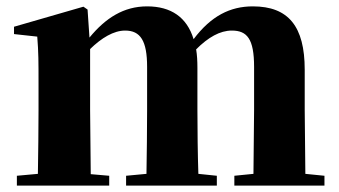

<svg xmlns="http://www.w3.org/2000/svg" viewBox="-20 -583 1065 603"><path d="M775 0H999V-31L939 -37L937 -238V-364C937 -500 886 -563 774 -563C703 -563 643 -533 588 -460C567 -529 517 -563 442 -563C369 -563 312 -527 261 -465L255 -553L242 -562L24 -499V-476L97 -468C101 -419 101 -387 101 -322V-238C101 -182 100 -96 99 -37L33 -31V0H323V-31L265 -36L263 -238V-429C299 -464 337 -487 373 -487C421 -487 442 -455 442 -373V-238C442 -180 441 -95 440 -37L376 -31V0H661V-31L603 -37C601 -94 600 -179 600 -238V-370C600 -391 599 -410 596 -428C634 -466 671 -487 708 -487C756 -487 778 -461 778 -373V-238L776 -37L716 -31V0Z"/></svg>

Font: Source Han Serif KR Heavy
Style: Regular
Weight: 900
Designer: Ryoko NISHIZUKA 西塚涼子 (kana & ideographs); Frank Grießhammer (Latin, Greek & Cyrillic); Wenlong ZHANG 张文龙 (bopomofo); San
Foundry: Adobe
Version: Version 2.001;hotconv 1.1.0;makeotfexe 2.6.0